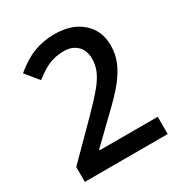

<svg xmlns="http://www.w3.org/2000/svg" viewBox="-160 -790 853 905"><g transform="rotate(-30 266.0 -337.5)"><path d="M491.9 -94V0H41V-80.9L212.3 -253.3Q288.2 -330.6 313.4 -364Q338.7 -397.4 349.8 -425.7Q361 -454 361 -486.3Q361 -531.9 333.9 -557.6Q306.9 -583.4 263.1 -583.4Q219.4 -583.4 183.8 -569Q148.1 -554.6 102.1 -518.2L44.5 -589Q99.1 -635 151.4 -655Q203.7 -674.9 263.9 -674.9Q356.9 -674.9 412.8 -626.4Q468.7 -577.9 468.7 -496Q468.7 -451.5 452.7 -411.3Q436.8 -371.1 403.4 -327.9Q370.1 -284.6 291.7 -210.8L175.9 -98.6V-94Z"/></g></svg>

Font: Khula SemiBold
Style: Regular
Weight: 600
Designer: Erin McLaughlin, Steve Matteson
Version: Version 1.002;PS 1.0;hotconv 1.0.72;makeotf.lib2.5.5900; ttf